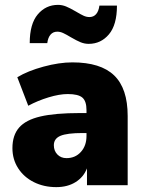

<svg xmlns="http://www.w3.org/2000/svg" viewBox="-20 -760 592 788"><path d="M504 -284V0H337V-69Q323 -33 290 -12.5Q257 8 211 8Q160 8 119 -12.5Q78 -33 54.5 -69.5Q31 -106 31 -152Q31 -205 58.5 -236.5Q86 -268 146 -282Q206 -296 308 -296H335V-308Q335 -345 318 -359.5Q301 -374 258 -374Q224 -374 179.5 -360.5Q135 -347 96 -326L51 -443Q94 -469 158.5 -486.5Q223 -504 277 -504Q393 -504 448.5 -450.5Q504 -397 504 -284ZM335 -202V-214H319Q255 -214 228 -202.5Q201 -191 201 -164Q201 -141 215.5 -126Q230 -111 253 -111Q289 -111 312 -136.5Q335 -162 335 -202ZM218 -740Q235 -740 251 -733.5Q267 -727 291 -713Q311 -701 323 -695.5Q335 -690 347 -690Q364 -690 374.5 -702Q385 -714 388 -737H460Q460 -658 427 -619Q394 -580 344 -580Q327 -580 311 -586.5Q295 -593 271 -607Q251 -619 239 -624.5Q227 -630 215 -630Q198 -630 187.5 -618Q177 -606 174 -583H102Q102 -662 135 -701Q168 -740 218 -740Z"/></svg>

Font: wassup Sans
Style: Black
Weight: 900
Version: Version 2.001